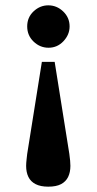

<svg xmlns="http://www.w3.org/2000/svg" viewBox="-20 -502 362 720"><path d="M161 198Q132 198 113.5 188.5Q95 179 86.5 161.5Q78 144 78 120Q78 115 78.5 108Q79 101 80 92.5Q81 84 82 75L137 -270H185L240 75Q242 89 243 100.5Q244 112 244 120Q244 144 235.5 161.5Q227 179 209 188.5Q191 198 161 198ZM162 -323Q130 -323 106 -346Q82 -369 82 -403Q82 -437 106 -459.5Q130 -482 161 -482Q193 -482 217 -459Q241 -436 241 -403Q241 -372 218 -347.5Q195 -323 162 -323Z"/></svg>

Font: Frank Ruhl Libre Black
Style: Regular
Weight: 900
Designer: Yanek Iontef
Foundry: Fontef
Version: Version 6.004